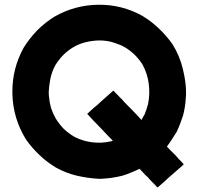

<svg xmlns="http://www.w3.org/2000/svg" viewBox="-20 -744 856 825"><path d="M579.1 -18.6Q561.5 -9.8 543.9 -2.9Q526.4 4.9 506.8 10.7Q496.1 13.7 485.4 15.6Q473.6 17.6 462.9 19.5Q452.1 21.5 436.5 22.5Q420.9 24.4 405.3 24.4Q355.5 21.5 309.6 10.7Q263.7 0 219.7 -24.4Q180.7 -47.9 149.4 -78.1Q117.2 -108.4 91.8 -144.5Q36.1 -234.4 33.2 -339.8Q33.2 -345.7 33.2 -351.6Q33.2 -450.2 81.1 -538.1Q106.4 -579.1 139.6 -613.3Q173.8 -647.5 214.8 -672.9Q302.7 -722.7 403.3 -723.6Q503.9 -724.6 591.8 -675.8Q630.9 -652.3 662.1 -622.1Q694.3 -591.8 720.7 -554.7Q752 -504.9 765.6 -448.2Q779.3 -391.6 779.3 -349.6Q779.3 -343.8 779.3 -336.9Q779.3 -330.1 778.3 -323.2Q777.3 -304.7 774.4 -285.2Q771.5 -266.6 766.6 -248Q760.7 -229.5 753.9 -211.9Q747.1 -194.3 739.3 -177.7Q729.5 -161.1 718.8 -145.5Q709 -129.9 697.3 -114.3Q704.1 -107.4 710.9 -99.6Q718.8 -91.8 725.6 -85Q731.4 -79.1 737.3 -73.2Q743.2 -66.4 748 -60.5Q753.9 -55.7 758.8 -49.8Q764.6 -43.9 769.5 -38.1Q767.6 -37.1 766.6 -35.2Q764.6 -33.2 762.7 -31.2Q751 -21.5 740.2 -11.7Q728.5 -2 717.8 7.8Q710 14.6 702.1 21.5Q694.3 28.3 687.5 35.2Q679.7 42 671.9 48.8Q665 55.7 657.2 61.5Q655.3 60.5 653.3 58.6Q652.3 56.6 650.4 54.7Q641.6 45.9 632.8 37.1Q624 28.3 616.2 18.6Q610.4 12.7 603.5 6.8Q597.7 1 591.8 -5.9Q589.8 -7.8 587.9 -9.8Q585.9 -11.7 584 -13.7Q583 -14.6 582 -16.6Q581.1 -17.6 579.1 -18.6ZM405.3 -570.3Q375 -569.3 347.7 -562.5Q319.3 -555.7 293 -540Q269.5 -525.4 251 -506.8Q232.4 -487.3 217.8 -463.9Q201.2 -433.6 195.3 -399.4Q189.5 -365.2 189.5 -349.6Q189.5 -344.7 189.5 -339.8Q190.4 -335 190.4 -330.1Q192.4 -304.7 199.2 -280.3Q207 -256.8 219.7 -234.4Q234.4 -210.9 252.9 -191.4Q272.5 -172.9 295.9 -158.2Q321.3 -144.5 348.6 -137.7Q376 -130.9 405.3 -130.9Q415 -130.9 415 -130.9Q415 -130.9 422.9 -131.8Q428.7 -131.8 434.6 -132.8Q440.4 -133.8 446.3 -134.8Q451.2 -135.7 456.1 -136.7Q460 -137.7 464.8 -138.7Q460.9 -143.6 457 -147.5Q452.1 -152.3 448.2 -156.2Q438.5 -166 428.7 -176.8Q418.9 -186.5 410.2 -196.3Q395.5 -210.9 381.8 -225.6Q368.2 -240.2 354.5 -254.9Q356.4 -255.9 358.4 -257.8Q360.4 -259.8 362.3 -261.7Q367.2 -266.6 373 -271.5Q378.9 -276.4 384.8 -282.2Q392.6 -288.1 400.4 -294.9Q408.2 -301.8 415 -308.6Q428.7 -320.3 441.4 -332Q454.1 -343.8 466.8 -354.5Q468.8 -353.5 470.7 -351.6Q471.7 -349.6 473.6 -347.7Q481.4 -340.8 488.3 -333Q495.1 -325.2 502.9 -318.4Q511.7 -307.6 521.5 -297.9Q531.2 -288.1 541 -278.3Q552.7 -265.6 564.5 -253.9Q576.2 -241.2 587.9 -228.5Q591.8 -235.4 594.7 -241.2Q598.6 -247.1 601.6 -252.9Q605.5 -263.7 609.4 -274.4Q613.3 -285.2 616.2 -296.9Q625 -340.8 619.1 -384.8Q613.3 -428.7 591.8 -467.8Q577.1 -490.2 557.6 -509.8Q538.1 -528.3 514.6 -542Q502 -549.8 472.7 -559.6Q443.4 -570.3 405.3 -570.3Z"/></svg>

Font: LeFont
Style: Bold
Weight: 800
Designer: Leryon MEDIA
Version: Version 1.0